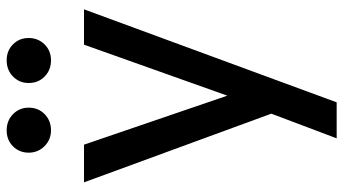

<svg xmlns="http://www.w3.org/2000/svg" viewBox="-247 -573 1030 576"><g transform="rotate(-90 268.0 -285.0)"><path d="M215 14 9 -548H122L269 -118L422 -548H528L249 210H141ZM98 -714Q98 -742 117 -761Q136 -780 165 -780Q194 -780 213.5 -761Q233 -742 233 -714Q233 -685 213.5 -666Q194 -647 165 -647Q137 -647 117.5 -666.5Q98 -686 98 -714ZM375 -780Q404 -780 423 -761Q442 -742 442 -714Q442 -686 423 -666.5Q404 -647 375 -647Q346 -647 326.5 -666Q307 -685 307 -714Q307 -742 326.5 -761Q346 -780 375 -780Z"/></g></svg>

Font: Application Medium
Style: Regular
Weight: 500
Designer: Wei Huang
Foundry: Wei Huang
Version: Version 0.012